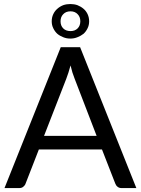

<svg xmlns="http://www.w3.org/2000/svg" viewBox="-20 -957 717 977"><path d="M471.7 -265.6Q444.3 -338.9 359.4 -557.6Q354.5 -570.3 348.6 -587.9Q343.8 -605.5 338.9 -624Q328.1 -584 317.4 -556.6Q279.3 -460 204.1 -265.6Q271.5 -265.6 471.7 -265.6ZM673.8 0Q655.3 0 598.6 0Q585.9 0 578.1 -6.8Q570.3 -12.7 566.4 -23.4Q543.9 -81.1 499 -196.3Q418.9 -196.3 177.7 -196.3Q161.1 -152.3 110.4 -23.4Q107.4 -13.7 98.6 -6.8Q90.8 0 78.1 0Q52.7 0 2.9 0Q74.2 -178.7 289.1 -716.8Q314.5 -716.8 387.7 -716.8Q459 -537.1 673.8 0ZM243.2 -848.6Q243.2 -868.2 251 -884.8Q258.8 -901.4 271.5 -912.1Q284.2 -923.8 301.8 -930.7Q318.4 -936.5 337.9 -936.5Q357.4 -936.5 374 -930.7Q391.6 -923.8 405.3 -912.1Q418 -901.4 425.8 -884.8Q433.6 -868.2 433.6 -848.6Q433.6 -829.1 425.8 -813.5Q418 -796.9 405.3 -785.2Q391.6 -774.4 374 -767.6Q357.4 -760.7 337.9 -760.7Q318.4 -760.7 301.8 -767.6Q284.2 -774.4 271.5 -785.2Q258.8 -796.9 251 -813.5Q243.2 -829.1 243.2 -848.6ZM288.1 -848.6Q288.1 -826.2 301.8 -812.5Q315.4 -798.8 338.9 -798.8Q361.3 -798.8 375 -812.5Q388.7 -826.2 388.7 -848.6Q388.7 -871.1 375 -884.8Q361.3 -899.4 338.9 -899.4Q315.4 -899.4 301.8 -884.8Q288.1 -871.1 288.1 -848.6Z"/></svg>

Font: Lato
Style: Regular
Weight: 400
Designer: Lukasz Dziedzic with Adam Twardoch and Botio Nikoltchev
Version: Version 2.015; 2015-08-06; http://www.latofonts.com/